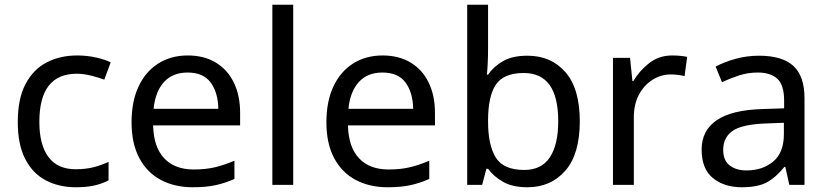

<svg xmlns="http://www.w3.org/2000/svg" viewBox="-20 -780 3495 810"><path d="M300 10Q229 10 173.5 -19Q118 -48 86.5 -109Q55 -170 55 -265Q55 -364 88 -426Q121 -488 177.5 -517Q234 -546 306 -546Q347 -546 385 -537.5Q423 -529 447 -517L420 -444Q396 -453 364 -461Q332 -469 304 -469Q146 -469 146 -266Q146 -169 184.5 -117.5Q223 -66 299 -66Q343 -66 376.5 -75Q410 -84 438 -97V-19Q411 -5 378.5 2.5Q346 10 300 10Z M772 -546Q841 -546 890.5 -516Q940 -486 966.5 -431.5Q993 -377 993 -304V-251H626Q628 -160 672.5 -112.5Q717 -65 797 -65Q848 -65 887.5 -74.5Q927 -84 969 -102V-25Q928 -7 888 1.5Q848 10 793 10Q717 10 658.5 -21Q600 -52 567.5 -113.5Q535 -175 535 -264Q535 -352 564.5 -415Q594 -478 647.5 -512Q701 -546 772 -546ZM771 -474Q708 -474 671.5 -433.5Q635 -393 628 -321H901Q900 -389 869 -431.5Q838 -474 771 -474Z M1217 0H1129V-760H1217Z M1594 -546Q1663 -546 1712.5 -516Q1762 -486 1788.5 -431.5Q1815 -377 1815 -304V-251H1448Q1450 -160 1494.5 -112.5Q1539 -65 1619 -65Q1670 -65 1709.5 -74.5Q1749 -84 1791 -102V-25Q1750 -7 1710 1.5Q1670 10 1615 10Q1539 10 1480.5 -21Q1422 -52 1389.5 -113.5Q1357 -175 1357 -264Q1357 -352 1386.5 -415Q1416 -478 1469.5 -512Q1523 -546 1594 -546ZM1593 -474Q1530 -474 1493.5 -433.5Q1457 -393 1450 -321H1723Q1722 -389 1691 -431.5Q1660 -474 1593 -474Z M2039 -575Q2039 -541 2037.5 -511.5Q2036 -482 2034 -465H2039Q2062 -499 2102 -522Q2142 -545 2205 -545Q2305 -545 2365.5 -475.5Q2426 -406 2426 -268Q2426 -130 2365 -60Q2304 10 2205 10Q2142 10 2102 -13Q2062 -36 2039 -68H2032L2014 0H1951V-760H2039ZM2190 -472Q2105 -472 2072 -423Q2039 -374 2039 -271V-267Q2039 -168 2071.5 -115.5Q2104 -63 2192 -63Q2264 -63 2299.5 -116Q2335 -169 2335 -269Q2335 -472 2190 -472Z M2816 -546Q2831 -546 2848.5 -544.5Q2866 -543 2879 -540L2868 -459Q2855 -462 2839.5 -464Q2824 -466 2810 -466Q2769 -466 2733 -443.5Q2697 -421 2675.5 -380.5Q2654 -340 2654 -286V0H2566V-536H2638L2648 -438H2652Q2678 -482 2719 -514Q2760 -546 2816 -546Z M3182 -545Q3280 -545 3327 -502Q3374 -459 3374 -365V0H3310L3293 -76H3289Q3254 -32 3215.5 -11Q3177 10 3109 10Q3036 10 2988 -28.5Q2940 -67 2940 -149Q2940 -229 3003 -272.5Q3066 -316 3197 -320L3288 -323V-355Q3288 -422 3259 -448Q3230 -474 3177 -474Q3135 -474 3097 -461.5Q3059 -449 3026 -433L2999 -499Q3034 -518 3082 -531.5Q3130 -545 3182 -545ZM3208 -259Q3108 -255 3069.5 -227Q3031 -199 3031 -148Q3031 -103 3058.5 -82Q3086 -61 3129 -61Q3197 -61 3242 -98.5Q3287 -136 3287 -214V-262Z"/></svg>

Font: Noto Sans Rejang
Style: Regular
Weight: 400
Designer: Monotype Design Team
Foundry: Monotype Imaging Inc.
Version: Version 2.001; ttfautohint (v1.8.4.7-5d5b)